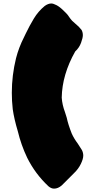

<svg xmlns="http://www.w3.org/2000/svg" viewBox="-20 -908 554 1118"><path d="M294.9 190.4Q278.3 190.4 262.2 176.8Q184.6 104 138.2 10.3Q103 -63.5 83.5 -144.5Q62.5 -214.4 54.2 -272Q48.8 -319.8 48.8 -367.7Q48.8 -468.8 73.2 -568.4Q89.4 -631.8 119.6 -690.9L130.4 -713.4Q151.4 -757.3 177 -799.8Q202.6 -842.3 240.7 -873.5Q260.7 -887.7 278.8 -887.7Q290 -887.7 309.1 -877.9Q328.1 -868.2 351.6 -844.7Q372.1 -826.2 382.3 -809.6Q390.6 -797.4 399.9 -787.1Q408.7 -778.8 418.9 -770Q439.9 -753.4 455.1 -733.4Q462.4 -719.7 462.4 -703.1Q462.4 -687.5 451.9 -658.7Q441.4 -629.9 418 -608.4Q341.8 -473.6 339.4 -339.4Q342.3 -297.4 358.4 -254.9Q363.8 -238.8 368.7 -222.2Q376.5 -184.1 397.9 -129.9Q411.6 -100.1 432.6 -72.3Q445.8 -53.2 457 -34.2Q464.8 -18.6 464.8 -2Q464.8 17.1 450.9 46.1Q437 75.2 411.6 99.6L339.8 171.4Q317.9 190.4 294.9 190.4Z"/></svg>

Font: Kaph
Style: Regular
Weight: 400
Designer: GGBotNet
Foundry: f0n7.com
Version: 1.10